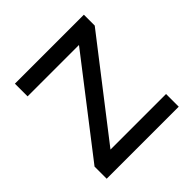

<svg xmlns="http://www.w3.org/2000/svg" viewBox="-143 -633 750 750"><g transform="rotate(-45 232.0 -258.0)"><path d="M33 0V-67L326 -446H42V-516H423V-456L124 -70H431V0Z"/></g></svg>

Font: Anuphan
Style: Regular
Weight: 400
Designer: Mike Abbink, Paul van der Laan, Pieter van Rosmalen, Mint Tantisuwanna
Foundry: Bold Monday; Cadson Demak
Version: Version 3.002;hotconv 1.0.109;makeotfexe 2.5.65596